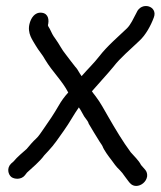

<svg xmlns="http://www.w3.org/2000/svg" viewBox="-20 -545 530 633"><path d="M465 37C466 29 464 21 459 15L445 -1C437 -17 422 -30 411 -43C385 -78 360 -120 337 -160C324 -182 312 -206 295 -228C291 -233 287 -238 283 -244C306 -271 331 -297 354 -325C377 -355 410 -382 439 -410C460 -429 477 -460 487 -487C502 -525 446 -542 430 -503C420 -484 411 -464 399 -452C372 -426 333 -393 307 -359C290 -337 270 -318 249 -294L243 -303C238 -312 233 -320 228 -325C218 -337 209 -350 198 -364C183 -382 176 -399 162 -418C153 -430 152 -434 144 -450C139 -458 138 -460 138 -462C142 -477 141 -500 118 -503C93 -506 82 -483 78 -469C68 -435 89 -411 97 -396C108 -377 120 -365 129 -348C153 -308 185 -279 205 -240C193 -227 182 -212 173 -196C158 -170 142 -146 125 -122C115 -108 108 -96 99 -88C89 -79 77 -65 68 -54C59 -46 35 -26 25 -13L17 -6C1 9 7 31 18 39C28 46 50 48 62 33L69 24C86 8 110 -11 126 -33L139 -47C159 -68 174 -91 191 -115C209 -140 223 -167 240 -191C244 -185 248 -179 252 -171C259 -156 268 -150 272 -139V-138C283 -120 296 -97 309 -77C314 -70 317 -65 318 -63C322 -51 339 -28 347 -18C355 -7 363 5 375 16L383 25C390 34 395 42 403 52C407 57 414 68 429 68C445 68 462 55 465 37Z"/></svg>

Font: PolanStronk
Style: BdIta
Weight: 700
Version: Version 1.0